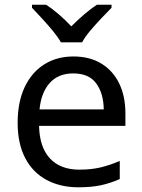

<svg xmlns="http://www.w3.org/2000/svg" viewBox="-20 -786 604 816"><path d="M292 -546Q361 -546 410.5 -516Q460 -486 486.5 -431.5Q513 -377 513 -304V-251H146Q148 -160 192.5 -112.5Q237 -65 317 -65Q368 -65 407.5 -74.5Q447 -84 489 -102V-25Q448 -7 408 1.5Q368 10 313 10Q237 10 178.5 -21Q120 -52 87.5 -113.5Q55 -175 55 -264Q55 -352 84.5 -415Q114 -478 167.5 -512Q221 -546 292 -546ZM291 -474Q228 -474 191.5 -433.5Q155 -393 148 -321H421Q420 -389 389 -431.5Q358 -474 291 -474ZM239 -606Q226 -629 204 -655.5Q182 -682 158 -708Q134 -734 116 -753V-766H176Q202 -749 230 -725Q258 -701 283 -674Q310 -701 338 -725Q366 -749 392 -766H454V-753Q435 -734 410.5 -708Q386 -682 363.5 -655.5Q341 -629 329 -606Z"/></svg>

Font: Noto Kufi Arabic
Style: Regular
Weight: 400
Designer: Monotype Design Team, David Williams, Khaled Hosny
Foundry: Google LLC
Version: Version 2.109; ttfautohint (v1.8.4.7-5d5b)